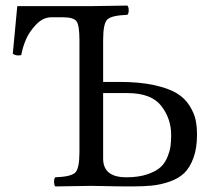

<svg xmlns="http://www.w3.org/2000/svg" viewBox="-20 -667 763 689"><path d="M433.1 -30.8Q477.1 -30.8 508.1 -41.3Q539.1 -51.8 555.4 -66.4Q571.8 -81.1 580.8 -103.5Q589.8 -126 592 -143.1Q594.2 -160.2 594.2 -183.1Q594.2 -241.2 558.6 -287.1Q522.9 -333 437 -333H350.1V-98.1Q350.1 -30.8 433.1 -30.8ZM454.1 2Q404.3 2 364.3 1Q324.2 0 308.1 0Q275.9 0 178.2 2Q174.3 -2 174.1 -13.9Q173.8 -25.9 178.2 -30.8Q234.4 -32.7 249.8 -47.4Q265.1 -62 265.1 -122.1V-522.9Q265.1 -577.1 254.2 -591.1Q243.2 -605 206.1 -605H164.1Q134.3 -605 109.1 -578.4Q84 -551.8 72.5 -523.9Q61 -496.1 56.2 -469.2Q38.1 -465.3 25.9 -474.1Q26.9 -486.3 42 -645H307.1Q339.4 -645 437 -647Q441.9 -642.1 441.9 -630.1Q441.9 -618.2 437 -613.8Q380.9 -611.8 365.5 -597.4Q350.1 -583 350.1 -522.9V-373H410.2Q481 -373 533 -361.6Q585 -350.1 614 -332.5Q643.1 -314.9 659.9 -288.1Q676.8 -261.2 681.9 -237.1Q687 -212.9 687 -183.1Q687 -135.3 674.1 -100.1Q661.1 -64.9 640.6 -45.4Q620.1 -25.9 587.6 -14.9Q555.2 -3.9 525.1 -1Q495.1 2 454.1 2Z"/></svg>

Font: Linux Libertine Display
Style: Regular
Weight: 400
Designer: Philipp H. Poll
Foundry: Philipp H. Poll
Version: Version 5.0.9